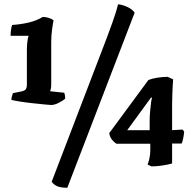

<svg xmlns="http://www.w3.org/2000/svg" viewBox="-20 -783 897 907"><path d="M222 -287Q217 -287 191.5 -289.5Q166 -292 133.5 -295.5Q101 -299 73 -303.5Q45 -308 34 -311Q34 -320 36.5 -329Q39 -338 41 -343L81 -351Q96 -354 101.5 -361Q107 -368 107 -385V-547Q107 -565 109 -583.5Q111 -602 115 -614H30Q30 -628 32 -642Q34 -656 37 -665Q81 -668 117.5 -677Q154 -686 182 -703Q196 -703 210.5 -698.5Q225 -694 233 -687Q229 -667 225.5 -640Q222 -613 222 -584V-386Q222 -370 220 -363Q218 -356 217 -352L283 -345Q285 -342 286.5 -333.5Q288 -325 288 -317Q280 -309 259 -298Q238 -287 222 -287ZM298 104Q270 104 253.5 98Q237 92 224 76L450 -514Q490 -617 510.5 -675Q531 -733 538 -763Q565 -759 586 -748Q607 -737 616 -723ZM697 3Q695 3 688 -0.5Q681 -4 677 -6Q681 -14 685.5 -33Q690 -52 690 -73V-104H530Q521 -109 510 -122Q499 -135 496 -154L681 -405Q698 -412 723.5 -416Q749 -420 772 -420L798 -408Q797 -402 796 -381.5Q795 -361 794 -335Q793 -309 793 -286V-168L842 -171L850 -162Q849 -148 845.5 -130Q842 -112 838 -105H793V-11Q788 -9 771 -5.5Q754 -2 734 0.5Q714 3 697 3ZM581 -168H687V-216Q687 -233 689 -256Q691 -279 693.5 -297.5Q696 -316 698 -320L694 -323Z"/></svg>

Font: Texturina ExtraBold
Style: Regular
Weight: 800
Designer: Guillermo Torres Carreño
Foundry: Omnibus-Type
Version: Version 1.002; ttfautohint (v1.8.3)